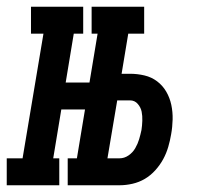

<svg xmlns="http://www.w3.org/2000/svg" viewBox="-67 -550 587 570"><path d="M205 -450V-530H361V-450ZM-47 0V-80H0L62 -450H25V-530H180V-450H152L128 -305H244L231 -225H115L91 -80H109V0ZM134 0V-80H289V0ZM148 0 236 -530H327L294 -331H319Q341 -331 362 -326Q383 -321 399.5 -308.5Q416 -296 426.5 -278Q437 -260 441.5 -239Q446 -218 445.5 -195.5Q445 -173 441 -151Q438 -133 432.5 -114Q427 -95 417.5 -77.5Q408 -60 394 -44.5Q380 -29 363 -19Q346 -9 326.5 -4.5Q307 0 288 0ZM252 -80H288Q302 -80 314.5 -88.5Q327 -97 334.5 -110Q342 -123 346 -136.5Q350 -150 353 -164Q355 -177 355.5 -191.5Q356 -206 353.5 -218.5Q351 -231 342 -241.5Q333 -252 319 -252H281Z"/></svg>

Font: Iosevka Slab Medium Oblique
Style: Regular
Weight: 500
Italic angle: -9°
Monospace: yes
Designer: Belleve Invis
Foundry: Belleve Invis
Version: Version 11.1.1; ttfautohint (v1.8.3)